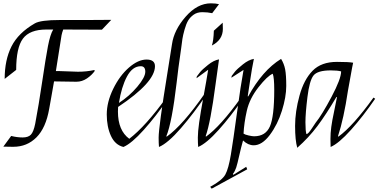

<svg xmlns="http://www.w3.org/2000/svg" viewBox="-29 -871 2269 1151"><path d="M429 -381 295 -383Q289 -346 278.5 -289Q268 -232 266 -219Q246 -104 189.5 -47.5Q133 9 51 9Q48 9 45 9L-9 8L38 -56Q74 -47 107 -47Q140 -47 156 -63.5Q172 -80 182 -129Q203 -240 224 -382Q245 -524 258.5 -594.5Q272 -665 290 -694H249Q149 -694 108.5 -639.5Q68 -585 68 -452L-1 -398Q-1 -512 40 -593Q81 -674 180 -731Q215 -751 329 -751H486Q605 -751 638 -752L582 -693L350 -694Q343 -675 340 -660L306 -445Q314 -445 324 -445L438 -441Q490 -441 535 -451L540 -447Q522 -421 492.5 -401Q463 -381 429 -381Z M815 -474Q765 -474 732 -412Q699 -350 684 -254Q746 -294 794 -351Q842 -408 842 -441Q842 -474 815 -474ZM900 -474Q900 -377 679 -230Q678 -219 678 -202Q678 -89 746 -39Q845 -115 968 -286L978 -279Q906 -174 833 -92.5Q760 -11 711 10Q661 -2 636 -56.5Q611 -111 611 -185Q611 -259 649.5 -338Q688 -417 743.5 -465.5Q799 -514 849.5 -514Q900 -514 900 -474Z M1235 -851Q1264 -851 1284 -846L1243 -792Q1215 -798 1184 -798Q1153 -798 1132 -783Q1111 -768 1099 -748Q1087 -728 1077.5 -694Q1068 -660 1064.5 -637.5Q1061 -615 1056.5 -577.5Q1052 -540 1047.5 -513.5Q1043 -487 1030 -376Q1002 -137 968 -54L971 -52Q1067 -121 1199 -311L1209 -305Q1134 -193 1055.5 -102.5Q977 -12 924 10Q922 -14 922 -46Q922 -78 935.5 -177Q949 -276 971.5 -414Q994 -552 1002 -606Q1014 -691 1084 -771Q1154 -851 1235 -851Z M1159 10Q1157 -14 1157 -47Q1157 -80 1165 -137.5Q1173 -195 1191 -292.5Q1209 -390 1219 -453L1149 -402L1151 -413Q1158 -423 1170.5 -438.5Q1183 -454 1218 -482Q1253 -510 1284 -515Q1278 -476 1263 -364Q1233 -136 1204 -55L1206 -52Q1292 -113 1416 -286L1427 -279Q1355 -174 1282 -92.5Q1209 -11 1159 10ZM1306 -735Q1307 -727 1307 -698Q1307 -632 1241 -598Q1251 -625 1253 -687Z M1453 144 1240 260 1231 249Q1303 210 1322 175Q1341 140 1355 56Q1369 -28 1391.5 -194Q1414 -360 1431 -452L1358 -405L1360 -416Q1367 -426 1379.5 -441.5Q1392 -457 1427 -485Q1462 -513 1493 -518Q1481 -461 1471 -392Q1461 -323 1456 -294L1459 -293Q1544 -449 1656 -518Q1674 -489 1680.5 -455Q1687 -421 1687 -355.5Q1687 -290 1661 -207Q1635 -124 1588.5 -62Q1542 0 1492 0Q1458 0 1428 -29Q1416 13 1405 62.5Q1394 112 1387 133.5Q1380 155 1367 172L1370 177Q1372 176 1447 129ZM1494 -54Q1563 -54 1589 -113Q1615 -172 1615 -332Q1615 -406 1606 -429Q1574 -416 1520.5 -348Q1467 -280 1450.5 -206.5Q1434 -133 1431 -70Q1439 -64 1461 -59Q1483 -54 1494 -54Z M1991 -500Q2063 -500 2088 -495L2082 -466Q2073 -420 2057 -328Q2032 -160 1997 -54L2000 -52Q2087 -115 2210 -286L2220 -279Q2148 -174 2075 -92.5Q2002 -11 1953 10Q1952 -2 1952 -37.5Q1952 -73 1957 -110.5Q1962 -148 1973.5 -201Q1985 -254 1991 -288L1988 -290Q1926 -185 1874 -115.5Q1822 -46 1753 15Q1740 -30 1740 -116Q1740 -202 1766.5 -298Q1793 -394 1845 -447Q1897 -500 1991 -500ZM1808 -67Q1818 -67 1840 -100.5Q1862 -134 1863 -135Q1901 -182 1958.5 -290.5Q2016 -399 2016 -443Q1995 -449 1954 -449Q1874 -449 1850 -418Q1826 -387 1814 -289Q1802 -191 1802 -138Q1802 -85 1808 -67Z"/></svg>

Font: Felipa
Style: Regular
Weight: 400
Designer: Javier Alcaraz
Foundry: Fontstage
Version: Version 1.001